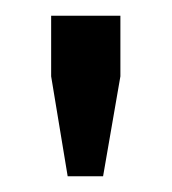

<svg xmlns="http://www.w3.org/2000/svg" viewBox="-20 -670 218 244"><path d="M111 -446H66L45 -573V-650H133V-573Z"/></svg>

Font: Syne
Style: Regular
Weight: 400
Designer: Lucas Descroix
Foundry: Bonjour Monde
Version: Version 2.200